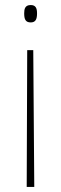

<svg xmlns="http://www.w3.org/2000/svg" viewBox="-20 -550 243 762"><path d="M127 -497C127 -517 122 -530 102 -530C79 -530 76 -514 76 -497C76 -474 81 -461 102 -461C122 -461 127 -475 127 -497ZM88 -351 86 192H116L112 -351Z"/></svg>

Font: Noto Sans Armenian Condensed Thin
Style: Regular
Weight: 100
Width: 3
Designer: Monotype Design Team
Foundry: Monotype Imaging Inc.
Version: Version 2.008